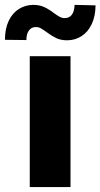

<svg xmlns="http://www.w3.org/2000/svg" viewBox="-63 -758 407 778"><path d="M57.6 -530.3H222.7V0H57.6ZM71.3 -738.3Q96.7 -738.3 116 -729.5Q135.3 -720.7 155.3 -705.1Q169.4 -694.8 179 -689.7Q188.5 -684.6 198.2 -684.6Q218.3 -684.6 228.3 -698.5Q238.3 -712.4 239.3 -738.3L324.2 -736.3Q323.7 -691.9 308.6 -660.2Q293.5 -628.4 267.8 -611.8Q242.2 -595.2 210 -594.7Q183.6 -594.7 165.5 -603.3Q147.5 -611.8 127 -627Q111.8 -638.2 102.5 -643.3Q93.3 -648.4 82 -648.4Q64.5 -648.4 54.2 -634.5Q43.9 -620.6 43.9 -595.7L-43 -596.7Q-43 -641.6 -27.8 -673.3Q-12.7 -705.1 13.2 -721.4Q39.1 -737.8 71.3 -738.3Z"/></svg>

Font: Pretendard GOV ExtraBold
Style: Regular
Weight: 800
Designer: Base glyphs from Inter by Rasmus Andersson; Hangeul glyphs from Noto Sans CJK(Source Han Sans) by Jang Soo-young and Kan
Foundry: Kil Hyung-jin
Version: Version 1.309